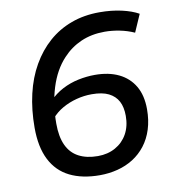

<svg xmlns="http://www.w3.org/2000/svg" viewBox="-81 -781 773 861"><g transform="rotate(-10 305.5 -350.0)"><path d="M305 10Q225 10 168.5 -18Q112 -46 82.5 -104Q53 -162 53 -250Q53 -332 69.5 -403Q86 -474 118.5 -530.5Q151 -587 196.5 -627Q242 -667 300.5 -688.5Q359 -710 429 -710Q484 -710 530 -699.5Q576 -689 606 -672L571 -592Q540 -606 505 -613Q470 -620 437 -620Q377 -620 329 -599Q281 -578 245 -539Q199 -490 175.5 -414.5Q152 -339 152 -251Q152 -192 170 -153Q188 -114 224 -95Q260 -76 311 -76Q356 -76 391 -95.5Q426 -115 445.5 -150Q465 -185 465 -232Q465 -272 451 -298.5Q437 -325 408 -339.5Q379 -354 331 -354Q296 -354 261.5 -345Q227 -336 197 -319Q167 -302 145 -276L149 -356Q177 -385 211.5 -403Q246 -421 284.5 -429Q323 -437 360 -437Q423 -437 468.5 -415Q514 -393 539 -350.5Q564 -308 564 -245Q564 -195 551 -154Q538 -113 514 -82Q490 -51 457.5 -30.5Q425 -10 386 0Q347 10 305 10Z"/></g></svg>

Font: Georama ExtraCondensed Thin Medium
Style: Italic
Weight: 500
Italic angle: -9°
Version: Version 1.001